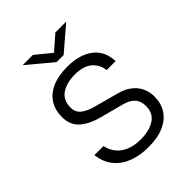

<svg xmlns="http://www.w3.org/2000/svg" viewBox="-198 -785 901 901"><g transform="rotate(-45 252.0 -335.0)"><path d="M256 10Q202 10 157.8 -6.5Q113.5 -23 85.2 -57Q57 -91 50.5 -143.5H110.5Q117.5 -111.5 136.2 -88.8Q155 -66 185.5 -53.8Q216 -41.5 256 -41.5Q314 -41.5 349.5 -64.5Q385 -87.5 385 -135.5Q385 -168 367.2 -187.8Q349.5 -207.5 314 -217L198 -247.5Q139 -263 104 -293.2Q69 -323.5 69 -378Q69 -422 89.2 -455.5Q109.5 -489 151 -508Q192.5 -527 254.5 -527Q332.5 -527 381.2 -491.5Q430 -456 433 -385H373.5Q368.5 -426 338.5 -451Q308.5 -476 254 -476Q198.5 -476 163.8 -452.8Q129 -429.5 129 -380.5Q129 -348.5 152.2 -330.5Q175.5 -312.5 219 -301.5L333.5 -270.5Q365 -262 386.2 -247.8Q407.5 -233.5 420.2 -216Q433 -198.5 438.8 -178.5Q444.5 -158.5 444.5 -139Q444.5 -93.5 423 -60.2Q401.5 -27 359.8 -8.5Q318 10 256 10ZM233.5 -577.5 111 -680H179L256 -617L328 -680H400L280.5 -577.5Z"/></g></svg>

Font: Public Sans Thin ExtraLight
Style: Regular
Weight: 250
Version: Version 1.007